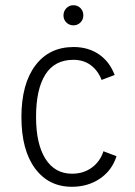

<svg xmlns="http://www.w3.org/2000/svg" viewBox="-20 -703 517 735"><path d="M62 -255Q62 -381 115 -452Q168 -523 262 -523Q317 -523 358 -495.5Q399 -468 419 -416L369 -397Q355 -433 327.5 -453.5Q300 -474 261 -474Q189 -474 153.5 -417.5Q118 -361 118 -255Q118 -152 154 -95Q190 -38 256 -38Q299 -38 331 -61Q363 -84 376 -124L426 -105Q409 -51 363 -19.5Q317 12 255 12Q166 12 114 -58.5Q62 -129 62 -255ZM223 -644Q223 -660 234 -671.5Q245 -683 261 -683Q277 -683 288 -672Q299 -661 299 -644Q299 -628 288 -617Q277 -606 261 -606Q245 -606 234 -617Q223 -628 223 -644Z"/></svg>

Font: Overpass ExtraLight
Style: Regular
Weight: 200
Designer: Delve Withrington, Thomas Jockin
Foundry: Delve Fonts
Version: Version 3.000;DELV;Overpass